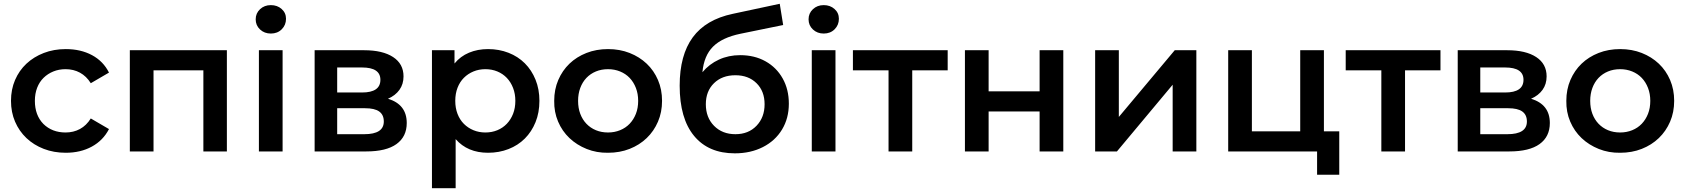

<svg xmlns="http://www.w3.org/2000/svg" viewBox="-20 -799 8892 1013"><path d="M38 -267Q38 -327 59.5 -377Q81 -427 119.5 -463Q158 -499 211 -519.5Q264 -540 327 -540Q406 -540 465.5 -508Q525 -476 555 -416L459 -360Q436 -397 402 -415.5Q368 -434 326 -434Q291 -434 261.5 -422Q232 -410 210 -388.5Q188 -367 176 -336Q164 -305 164 -267Q164 -191 209 -145Q255 -100 326 -100Q368 -100 402 -118.5Q436 -137 459 -174L555 -118Q524 -58 464.5 -25.5Q405 7 327 7Q264 7 211 -13.5Q158 -34 119.5 -70.5Q81 -107 59.5 -157Q38 -207 38 -267Z M1177 -534V0H1053V-428H790V0H665V-534Z M1346 -534H1471V0H1346ZM1329 -697Q1329 -729 1352 -750.5Q1375 -772 1409 -772Q1443 -772 1466 -751.5Q1489 -731 1489 -700Q1489 -667 1466.5 -644.5Q1444 -622 1409 -622Q1375 -622 1352 -643.5Q1329 -665 1329 -697Z M2126 -150Q2126 -78 2072 -39Q2018 0 1912 0H1640V-534H1901Q1999 -534 2054 -498Q2109 -462 2109 -396Q2109 -355 2087.5 -325Q2066 -295 2027 -278Q2126 -248 2126 -150ZM1759 -311H1890Q1987 -311 1987 -378Q1987 -443 1890 -443H1759ZM2005 -158Q2005 -193 1981 -210.5Q1957 -228 1906 -228H1759V-91H1902Q2005 -91 2005 -158Z M2826 -267Q2826 -205 2805.5 -154.5Q2785 -104 2749 -68Q2713 -32 2663 -12.5Q2613 7 2555 7Q2447 7 2384 -65V194H2259V-534H2378V-464Q2409 -502 2454.5 -521Q2500 -540 2555 -540Q2613 -540 2663 -520.5Q2713 -501 2749 -465Q2785 -429 2805.5 -378.5Q2826 -328 2826 -267ZM2699 -267Q2699 -304 2687 -335Q2675 -366 2654 -388Q2633 -410 2604 -422Q2575 -434 2541 -434Q2507 -434 2478 -422Q2449 -410 2427.5 -388.5Q2406 -367 2394 -336Q2382 -305 2382 -267Q2382 -229 2394 -198Q2406 -167 2427.5 -145.5Q2449 -124 2478 -112Q2507 -100 2541 -100Q2575 -100 2604 -112Q2633 -124 2654 -146Q2675 -168 2687 -198.5Q2699 -229 2699 -267Z M2904 -267Q2904 -327 2925.5 -377Q2947 -427 2984.5 -463Q3022 -499 3074 -519.5Q3126 -540 3188 -540Q3250 -540 3302 -519.5Q3354 -499 3392 -463Q3430 -427 3451.5 -377Q3473 -327 3473 -267Q3473 -207 3451.5 -157Q3430 -107 3392 -70.5Q3354 -34 3302 -13.5Q3250 7 3188 7Q3128 8 3075.5 -13Q3023 -34 2984.5 -70.5Q2946 -107 2924.5 -157.5Q2903 -208 2904 -267ZM3347 -267Q3347 -304 3335 -335Q3323 -366 3302 -388Q3281 -410 3251.5 -422Q3222 -434 3188 -434Q3153 -434 3124 -422Q3095 -410 3074 -388Q3053 -366 3041.5 -335Q3030 -304 3030 -267Q3030 -229 3041.5 -198.5Q3053 -168 3074 -146Q3095 -124 3124 -112Q3153 -100 3188 -100Q3222 -100 3251.5 -112Q3281 -124 3302 -146Q3323 -168 3335 -198.5Q3347 -229 3347 -267Z M4142 -252Q4142 -175 4106 -115.5Q4070 -56 4005 -23Q3940 10 3857 10Q3718 10 3642 -82Q3566 -174 3566 -347Q3566 -508 3635 -602Q3704 -696 3846 -726L4094 -779L4112 -667L3887 -621Q3790 -601 3742 -553Q3694 -505 3686 -418Q3722 -461 3773 -484.5Q3824 -508 3885 -508Q3961 -508 4019 -475.5Q4077 -443 4109.5 -385Q4142 -327 4142 -252ZM4014 -249Q4014 -318 3971.5 -360Q3929 -402 3860 -402Q3790 -402 3747 -360Q3704 -318 3704 -249Q3704 -179 3747.5 -135Q3791 -91 3860 -91Q3929 -91 3971.5 -135.5Q4014 -180 4014 -249Z M4263 -534H4388V0H4263ZM4246 -697Q4246 -729 4269 -750.5Q4292 -772 4326 -772Q4360 -772 4383 -751.5Q4406 -731 4406 -700Q4406 -667 4383.5 -644.5Q4361 -622 4326 -622Q4292 -622 4269 -643.5Q4246 -665 4246 -697Z M4980 -428H4793V0H4668V-428H4480V-534H4980Z M5071 -534H5196V-317H5465V-534H5590V0H5465V-211H5196V0H5071Z M5758 -534H5883V-182L6178 -534H6292V0H6167V-352L5873 0H5758Z M7046 -106V123H6929V0H6460V-534H6585V-106H6840V-534H6965V-106Z M7580 -428H7393V0H7268V-428H7080V-534H7580Z M8157 -150Q8157 -78 8103 -39Q8049 0 7943 0H7671V-534H7932Q8030 -534 8085 -498Q8140 -462 8140 -396Q8140 -355 8118.5 -325Q8097 -295 8058 -278Q8157 -248 8157 -150ZM7790 -311H7921Q8018 -311 8018 -378Q8018 -443 7921 -443H7790ZM8036 -158Q8036 -193 8012 -210.5Q7988 -228 7937 -228H7790V-91H7933Q8036 -91 8036 -158Z M8244 -267Q8244 -327 8265.5 -377Q8287 -427 8324.5 -463Q8362 -499 8414 -519.5Q8466 -540 8528 -540Q8590 -540 8642 -519.5Q8694 -499 8732 -463Q8770 -427 8791.5 -377Q8813 -327 8813 -267Q8813 -207 8791.5 -157Q8770 -107 8732 -70.5Q8694 -34 8642 -13.5Q8590 7 8528 7Q8468 8 8415.5 -13Q8363 -34 8324.5 -70.5Q8286 -107 8264.5 -157.5Q8243 -208 8244 -267ZM8687 -267Q8687 -304 8675 -335Q8663 -366 8642 -388Q8621 -410 8591.5 -422Q8562 -434 8528 -434Q8493 -434 8464 -422Q8435 -410 8414 -388Q8393 -366 8381.5 -335Q8370 -304 8370 -267Q8370 -229 8381.5 -198.5Q8393 -168 8414 -146Q8435 -124 8464 -112Q8493 -100 8528 -100Q8562 -100 8591.5 -112Q8621 -124 8642 -146Q8663 -168 8675 -198.5Q8687 -229 8687 -267Z"/></svg>

Font: CMG Sans SemiBold
Style: Regular
Weight: 600
Designer: Julieta Ulanovsky
Foundry: Julieta Ulanovsky
Version: Version 7.200